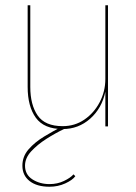

<svg xmlns="http://www.w3.org/2000/svg" viewBox="-20 -480 515 729"><path d="M259 182 266 189Q255 204 227.5 216.5Q200 229 168 229Q120 229 92.5 207.5Q65 186 65 149Q65 114 88.5 87Q112 60 147.5 38.5Q183 17 218 -1L225 9Q191 25 156.5 47Q122 69 98.5 94.5Q75 120 75 149Q75 183 103 201Q131 219 168 219Q198 219 223 207Q248 195 259 182ZM95 -150Q95 -82 123 -41.5Q151 -1 218 -1Q264 -1 300.5 -26Q337 -51 358.5 -92Q380 -133 380 -180V-460H390V0H380V-132Q367 -69 322.5 -29.5Q278 10 218 10Q147 10 116 -33Q85 -76 85 -150V-460H95Z"/></svg>

Font: Jost* Hairline
Style: Regular
Weight: 100
Version: Version 3.7